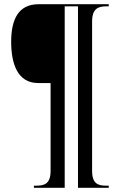

<svg xmlns="http://www.w3.org/2000/svg" viewBox="-20 -780 568 911"><path d="M141 111H287V-750H350V111H496V101H485C448 101 417 94 417 31V-678C417 -741 448 -750 485 -750H496V-760H163C68 -760 33 -689 33 -582C33 -478 63 -386 161 -386H220V31C220 94 189 101 151 101H141Z"/></svg>

Font: Noto Serif Display ExtraCondensed Black
Style: Regular
Weight: 900
Width: 2
Designer: Monotype Design Team
Foundry: Monotype Imaging Inc.
Version: Version 2.009